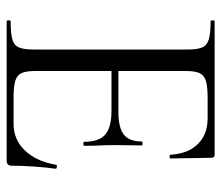

<svg xmlns="http://www.w3.org/2000/svg" viewBox="-64 -601 665 577"><g transform="rotate(90 268.5 -312.5)"><path d="M462.2 0H43.4Q41.2 0 41.2 -6Q41.2 -12 43.4 -12Q80 -12 98.2 -17Q116.4 -22 122.6 -37Q128.8 -52 128.8 -81V-544Q128.8 -573 122.6 -587.5Q116.4 -602 98.2 -607.5Q80 -613 43.4 -613Q41.2 -613 41.2 -619Q41.2 -625 43.4 -625H445Q454.2 -625 454.2 -616L456.2 -492.6Q456.2 -489.8 450.8 -489.6Q445.4 -489.4 445 -492.4Q441.8 -545.8 412.6 -574.9Q383.4 -604 335.8 -604H274.6Q241 -604 223.6 -598.9Q206.2 -593.8 199.8 -579.8Q193.4 -565.8 193.4 -539V-85Q193.4 -58.8 199.6 -45Q205.8 -31.2 222.6 -26Q239.4 -20.8 272.2 -20.8H352.4Q400 -20.8 432.6 -55.2Q465.2 -89.6 475.2 -148.6Q475.4 -151.6 481.3 -150.9Q487.2 -150.2 487.2 -147.4Q483.2 -120.8 480.6 -83.7Q478 -46.6 478 -15Q478 0 462.2 0ZM406.2 -232.6Q406.2 -276.8 384.8 -295.9Q363.4 -315 313 -315H162.8V-335.8H315.6Q364.2 -335.8 384.7 -352.3Q405.2 -368.8 405.2 -406.2Q405.2 -408.4 411.1 -408.4Q417 -408.4 417 -406.2Q417 -376.4 416.5 -359.9Q416 -343.4 416 -325Q416 -302.4 417.1 -280.4Q418.2 -258.4 418.2 -232.6Q418.2 -230.6 412.2 -230.6Q406.2 -230.6 406.2 -232.6Z"/></g></svg>

Font: Cormorant Garamond Light
Style: Regular
Weight: 300
Designer: Christian Thalmann (Catharsis Fonts)
Foundry: Catharsis Fonts
Version: Version 4.001